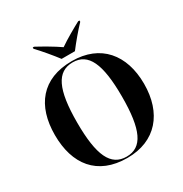

<svg xmlns="http://www.w3.org/2000/svg" viewBox="-210 -1092 1207 1263"><g transform="rotate(-30 393.5 -460.5)"><path d="M344 -771H445C479 -816 535 -883 572 -921V-931H562C519 -908 444 -866 394 -831C344 -866 270 -908 227 -931H217V-921C254 -883 310 -816 344 -771ZM394 10C611 10 732 -137 732 -358C732 -580 611 -725 395 -725C166 -725 55 -580 55 -359C55 -137 166 10 394 10ZM394 0C274 0 223 -107 223 -358C223 -608 275 -715 395 -715C513 -715 564 -608 564 -358C564 -107 513 0 394 0Z"/></g></svg>

Font: Noto Serif Display
Style: Bold
Weight: 700
Designer: Monotype Design Team
Foundry: Monotype Imaging Inc.
Version: Version 2.009